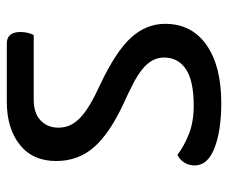

<svg xmlns="http://www.w3.org/2000/svg" viewBox="-73 -587 670 564"><g transform="rotate(-90 262.0 -305.0)"><path d="M234 -71Q307 -71 341 -94Q375 -117 375 -158Q375 -177 366 -193Q357 -209 340 -222.5Q323 -236 298 -249Q273 -262 242 -276Q153 -317 112 -363.5Q71 -410 71 -475Q71 -544 119 -582Q167 -620 245 -620H416Q450 -620 450 -580Q450 -569 447.5 -558.5Q445 -548 441 -541H252Q211 -541 190 -520.5Q169 -500 169 -469Q169 -450 176 -434.5Q183 -419 198 -404.5Q213 -390 237.5 -375.5Q262 -361 297 -345Q394 -299 434 -254.5Q474 -210 474 -155Q474 -77 412 -33.5Q350 10 241 10Q160 10 109 -10Q58 -30 58 -68Q58 -85 66.5 -98.5Q75 -112 89 -119Q115 -99 150.5 -85Q186 -71 234 -71Z"/></g></svg>

Font: Baloo 2 Medium
Style: Regular
Weight: 500
Designer: Sarang Kulkarni and Ek Type
Foundry: Ek Type
Version: Version 1.640;hotconv 1.0.111;makeotfexe 2.5.65597; ttfautoh